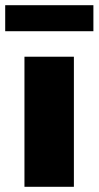

<svg xmlns="http://www.w3.org/2000/svg" viewBox="-53 -718 379 738"><path d="M41 -500H231V0H41ZM-33 -698H306V-598H-33Z"/></svg>

Font: Moderustic ExtraBold
Style: Regular
Weight: 800
Designer: Tural Alisoy
Foundry: TAFT Foundry
Version: Version 2.120